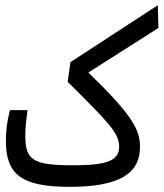

<svg xmlns="http://www.w3.org/2000/svg" viewBox="-20 -725 637 748"><path d="M252 2.9C445.3 2.9 525.4 -49.3 525.4 -152.3C525.4 -217.3 499 -273.9 324.2 -442.4L597.2 -616.2L594.7 -704.6L254.4 -482.9L243.7 -406.2C404.3 -246.6 444.3 -206.5 444.3 -152.8C444.3 -96.2 389.2 -81.1 264.2 -81.1C106.4 -81.1 78.6 -102.1 78.6 -197.3C78.6 -230.5 82 -255.9 87.4 -295.9H18.6C7.3 -252.4 2.9 -213.4 2.9 -176.3C2.9 -43 66.4 2.9 252 2.9Z"/></svg>

Font: Cascadia Code SemiLight
Style: Regular
Weight: 350
Monospace: yes
Designer: Aaron Bell
Foundry: Saja Typeworks
Version: Version 2404.023